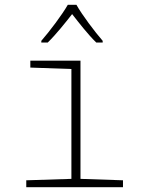

<svg xmlns="http://www.w3.org/2000/svg" viewBox="-20 -784 603 804"><path d="M153 -613V-606H180C214 -639 253 -688 282 -725C311 -688 348 -640 383 -606H410V-613C377 -651 324 -721 300 -764H264C240 -722 188 -653 153 -613ZM90 0H495V-29L317 -35V-530H107V-501L279 -495V-35L90 -29Z"/></svg>

Font: Noto Sans Mono SemiCondensed ExtraLight
Style: Regular
Weight: 200
Width: 4
Designer: Monotype Design Team
Foundry: Monotype Imaging Inc.
Version: Version 2.014